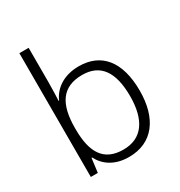

<svg xmlns="http://www.w3.org/2000/svg" viewBox="-180 -885 958 1021"><g transform="rotate(-30 299.5 -375.0)"><path d="M144 -550V-760H87V0H130L141 -86H145C172 -32 228 10 317 10C464 10 542 -99 542 -267C542 -448 462 -542 325 -542C233 -542 170 -497 144 -436H141C142 -463 144 -512 144 -550ZM318 -493C429 -493 483 -417 483 -268C483 -121 425 -39 311 -39C191 -39 144 -117 144 -260V-267C144 -414 194 -493 318 -493Z"/></g></svg>

Font: Noto Sans Malayalam Light
Style: Regular
Weight: 300
Designer: Jelle Bosma - Monotype Design Team
Foundry: Monotype Imaging Inc.
Version: Version 2.104